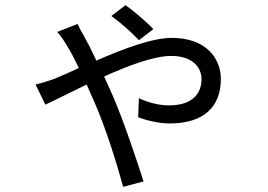

<svg xmlns="http://www.w3.org/2000/svg" viewBox="-20 -653 1040 745"><path d="M575 -540C547 -570 494 -614 467 -633L412 -591C448 -565 490 -528 519 -497ZM202 -529C217 -513 233 -488 242 -472C254 -454 269 -424 286 -389C249 -372 215 -357 188 -346C173 -341 147 -332 118 -325L156 -247C189 -262 248 -292 316 -325L348 -253C392 -152 432 -22 458 72L537 51C509 -36 460 -184 417 -283C407 -305 396 -330 384 -356C478 -399 579 -436 644 -436C732 -436 762 -387 762 -346C762 -293 730 -244 635 -244C595 -244 550 -257 519 -272L516 -198C545 -187 594 -174 639 -174C775 -174 837 -243 837 -346C837 -429 777 -506 647 -506C569 -506 455 -462 354 -418C336 -456 319 -490 306 -513C298 -526 288 -544 281 -560Z"/></svg>

Font: Squished Noto Sans CJK JP Regular
Style: Regular
Weight: 400
Designer: Ryoko NISHIZUKA (kana & ideographs); Paul D. Hunt (Latin, Greek & Cyrillic); Wenlong ZHANG (bopomofo); Sandoll Communica
Foundry: Adobe Systems Incorporated
Version: Version 1.004;PS 1.004;hotconv 1.0.82;makeotf.lib2.5.63406